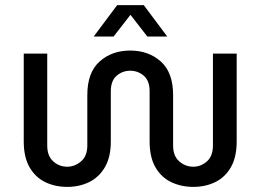

<svg xmlns="http://www.w3.org/2000/svg" viewBox="-20 -720 1020 752"><path d="M244 12Q196 12 157.5 -6.5Q119 -25 96 -64.5Q73 -104 73 -166V-510H165V-150Q165 -109 188.5 -88Q212 -67 243 -67Q273 -67 297.5 -88Q322 -109 322 -150V-348Q322 -436 370 -479Q418 -522 490 -522Q562 -522 610 -479Q658 -436 658 -348V-150Q658 -109 682 -88Q706 -67 737 -67Q767 -67 790.5 -88Q814 -109 814 -150V-510H907V-166Q907 -104 884 -64.5Q861 -25 822.5 -6.5Q784 12 737 12Q690 12 651 -6.5Q612 -25 589 -64.5Q566 -104 566 -166V-362Q566 -404 543 -423.5Q520 -443 490 -443Q460 -443 437 -423.5Q414 -404 414 -362V-166Q414 -104 390.5 -64.5Q367 -25 328.5 -6.5Q290 12 244 12ZM347 -577 439 -700H543L635 -577H557L491 -662L425 -577Z"/></svg>

Font: MuseoModerno
Style: Regular
Weight: 400
Designer: Pablo Cosgaya, Héctor Gatti, Marcela Romero, and the Authors of The MuseoModerno Project.
Foundry: Omnibus-Type Team
Version: Version 1.001